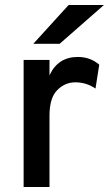

<svg xmlns="http://www.w3.org/2000/svg" viewBox="-20 -752 444 772"><path d="M114 -576 256 -732H398L220 -576ZM75 0V-511H179V-449Q213 -523 293 -523Q343 -523 379 -492L364 -396Q327 -421 283 -421Q241 -421 210 -389.5Q179 -358 179 -287V0Z"/></svg>

Font: Overpass Light
Style: Bold
Weight: 600
Designer: Delve Withrington, Thomas Jockin
Foundry: Delve Fonts
Version: Version 3.000;DELV;Overpass